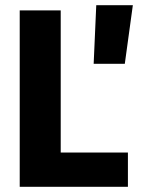

<svg xmlns="http://www.w3.org/2000/svg" viewBox="-20 -720 544 740"><path d="M341 -474 351 -700H492L461 -474ZM56 0V-680H214V-132H473V0Z"/></svg>

Font: Cairo Play ExtraBold
Style: Regular
Weight: 800
Version: Version 3.119